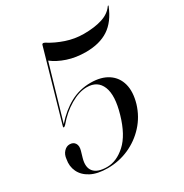

<svg xmlns="http://www.w3.org/2000/svg" viewBox="-167 -843 943 984"><g transform="rotate(-30 304.5 -351.0)"><path d="M29.5 -136Q32 -162 47 -178Q62 -194 80.5 -194Q102.5 -194 112.5 -178.2Q122.5 -162.5 115 -136.5L104.5 -100.5Q90 -50.5 112.2 -23.8Q134.5 3 190.5 3Q247 3 299.2 -44.5Q351.5 -92 381 -194.5Q410.5 -295.5 388.5 -349.5Q366.5 -403.5 303.5 -403.5Q257.5 -403.5 205.5 -373Q153.5 -342.5 111 -291.5Q103.5 -284 100 -284Q95.5 -284 97 -290L215 -703Q216.5 -711 223.5 -711Q227 -711 233.5 -707.5Q274.5 -681.5 325 -664.5Q375.5 -647.5 428 -647.5Q491.5 -647.5 536.5 -661.8Q581.5 -676 604 -708.5Q607 -712 608.5 -711.5Q610 -711 608.5 -707Q578 -631 525.2 -596.2Q472.5 -561.5 391 -561.5Q332 -561.5 282.8 -578Q233.5 -594.5 200.5 -620.5L107 -298.5Q156 -354 211.2 -383.8Q266.5 -413.5 331.5 -413.5Q394 -413.5 434 -387Q474 -360.5 486.8 -312.8Q499.5 -265 481 -201Q461.5 -137 418.2 -89.8Q375 -42.5 316 -16.2Q257 10 190.5 10Q130 10 91.8 -10.2Q53.5 -30.5 37.8 -63.8Q22 -97 29.5 -136Z"/></g></svg>

Font: Fraunces 144pt
Style: Italic
Weight: 400
Italic angle: -16°
Version: Version 1.000;[b76b70a41]